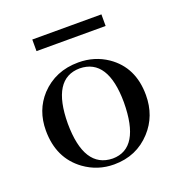

<svg xmlns="http://www.w3.org/2000/svg" viewBox="-111 -671 725 775"><g transform="rotate(-20 251.5 -283.5)"><path d="M129.9 -209Q130.9 -401.4 251 -402.3Q371.1 -400.4 372.1 -212.9Q371.1 -15.6 252.9 -14.6Q130.9 -16.6 129.9 -209ZM253.9 -426.8Q155.3 -426.8 91.8 -359.4Q37.1 -299.8 37.1 -212.9Q37.1 -93.8 123 -31.2Q179.7 9.8 250 9.8Q346.7 9.8 409.2 -58.6Q465.8 -120.1 465.8 -210Q465.8 -329.1 377.9 -389.6Q323.2 -426.8 253.9 -426.8ZM111.3 -527.3H408.2V-577.1H111.3Z"/></g></svg>

Font: Abhaya Libre Medium
Style: Regular
Weight: 500
Designer: Pushpananda Ekanayake, Sol Matas, Pathum Egodawatta
Foundry: Mooniak
Version: Version 1.050 ; ttfautohint (v1.6)